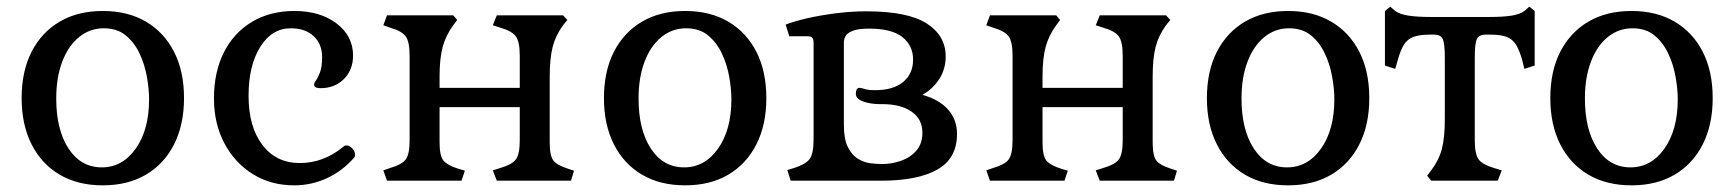

<svg xmlns="http://www.w3.org/2000/svg" viewBox="-20 -543 5212 577"><path d="M289 14Q214 14 159.5 -18Q105 -50 75 -109Q45 -168 45 -248Q45 -329 75 -387.5Q105 -446 159.5 -478Q214 -510 289 -510Q364 -510 418.5 -478Q473 -446 503 -387.5Q533 -329 533 -248Q533 -168 503 -109Q473 -50 418.5 -18Q364 14 289 14ZM286 -40Q348 -40 388 -96.5Q428 -153 428 -245Q428 -275 421.5 -312Q415 -349 399.5 -382Q384 -415 358 -436.5Q332 -458 292 -458Q250 -458 217.5 -431.5Q185 -405 167 -357.5Q149 -310 149 -247Q149 -153 186 -96.5Q223 -40 286 -40Z M864 14Q794 14 739.5 -20Q685 -54 654 -113Q623 -172 623 -247Q623 -327 653 -386Q683 -445 737.5 -477.5Q792 -510 865 -510Q942 -510 991.5 -472.5Q1041 -435 1041 -376Q1041 -333 1013.5 -305.5Q986 -278 943 -278Q924 -278 924 -289Q924 -294 930 -302Q936 -310 942 -326.5Q948 -343 948 -371Q948 -411 922.5 -434.5Q897 -458 854 -458Q797 -458 762 -402Q727 -346 727 -255Q727 -162 768.5 -107.5Q810 -53 881 -53Q953 -53 1013 -103Q1016 -106 1022 -106Q1030 -106 1038.5 -97Q1047 -88 1047 -78Q1047 -72 1044 -69Q1009 -29 962.5 -7.5Q916 14 864 14Z M1143 0 1132 -31 1152 -38Q1187 -48 1199 -63.5Q1211 -79 1211 -122V-375Q1211 -418 1199 -434Q1187 -450 1152 -460L1132 -467L1143 -497H1342L1354 -483L1342 -467Q1320 -437 1310.5 -402.5Q1301 -368 1301 -312V-279H1542V-375Q1542 -418 1530 -434Q1518 -450 1483 -460L1461 -467L1473 -497H1672L1685 -483L1672 -467Q1650 -437 1641 -402.5Q1632 -368 1632 -312V-115Q1632 -74 1643.5 -60Q1655 -46 1687 -36L1705 -30L1696 0H1473L1461 -31L1483 -38Q1518 -48 1530 -63.5Q1542 -79 1542 -122V-221H1301V-115Q1301 -74 1313 -60Q1325 -46 1357 -36L1377 -30L1367 0Z M2039 14Q1964 14 1909.5 -18Q1855 -50 1825 -109Q1795 -168 1795 -248Q1795 -329 1825 -387.5Q1855 -446 1909.5 -478Q1964 -510 2039 -510Q2114 -510 2168.5 -478Q2223 -446 2253 -387.5Q2283 -329 2283 -248Q2283 -168 2253 -109Q2223 -50 2168.5 -18Q2114 14 2039 14ZM2036 -40Q2098 -40 2138 -96.5Q2178 -153 2178 -245Q2178 -275 2171.5 -312Q2165 -349 2149.5 -382Q2134 -415 2108 -436.5Q2082 -458 2042 -458Q2000 -458 1967.5 -431.5Q1935 -405 1917 -357.5Q1899 -310 1899 -247Q1899 -153 1936 -96.5Q1973 -40 2036 -40Z M2356 0 2346 -32 2366 -38Q2401 -49 2413 -65Q2425 -81 2425 -124V-413Q2425 -426 2420.5 -430Q2416 -434 2406 -434H2352L2341 -469Q2366 -479 2405.5 -488Q2445 -497 2491.5 -503Q2538 -509 2583 -509Q2708 -509 2765 -472.5Q2822 -436 2822 -373Q2822 -336 2803 -306Q2784 -276 2752 -258Q2802 -244 2829 -214Q2856 -184 2856 -140Q2856 -67 2797 -33.5Q2738 0 2628 0ZM2630 -50Q2659 -50 2687 -59.5Q2715 -69 2733.5 -90Q2752 -111 2752 -144Q2752 -185 2719.5 -207.5Q2687 -230 2633 -230H2626Q2596 -230 2574 -238Q2552 -246 2552 -261Q2552 -279 2563 -279Q2568 -279 2578.5 -275.5Q2589 -272 2610 -272Q2664 -272 2694 -296.5Q2724 -321 2724 -364Q2724 -406 2692 -431.5Q2660 -457 2592 -457Q2558 -457 2541.5 -450Q2525 -443 2520.5 -433.5Q2516 -424 2516 -415V-168Q2516 -125 2528 -101Q2540 -77 2558 -66Q2576 -55 2595.5 -52.5Q2615 -50 2630 -50Z M2955 0 2944 -31 2964 -38Q2999 -48 3011 -63.5Q3023 -79 3023 -122V-375Q3023 -418 3011 -434Q2999 -450 2964 -460L2944 -467L2955 -497H3154L3166 -483L3154 -467Q3132 -437 3122.5 -402.5Q3113 -368 3113 -312V-279H3354V-375Q3354 -418 3342 -434Q3330 -450 3295 -460L3273 -467L3285 -497H3484L3497 -483L3484 -467Q3462 -437 3453 -402.5Q3444 -368 3444 -312V-115Q3444 -74 3455.5 -60Q3467 -46 3499 -36L3517 -30L3508 0H3285L3273 -31L3295 -38Q3330 -48 3342 -63.5Q3354 -79 3354 -122V-221H3113V-115Q3113 -74 3125 -60Q3137 -46 3169 -36L3189 -30L3179 0Z M3851 14Q3776 14 3721.5 -18Q3667 -50 3637 -109Q3607 -168 3607 -248Q3607 -329 3637 -387.5Q3667 -446 3721.5 -478Q3776 -510 3851 -510Q3926 -510 3980.5 -478Q4035 -446 4065 -387.5Q4095 -329 4095 -248Q4095 -168 4065 -109Q4035 -50 3980.5 -18Q3926 14 3851 14ZM3848 -40Q3910 -40 3950 -96.5Q3990 -153 3990 -245Q3990 -275 3983.5 -312Q3977 -349 3961.5 -382Q3946 -415 3920 -436.5Q3894 -458 3854 -458Q3812 -458 3779.5 -431.5Q3747 -405 3729 -357.5Q3711 -310 3711 -247Q3711 -153 3748 -96.5Q3785 -40 3848 -40Z M4281 0 4269 -15 4281 -31Q4304 -61 4313 -95Q4322 -129 4322 -185V-370Q4322 -413 4315.5 -426Q4309 -439 4290 -439H4280Q4247 -439 4228.5 -432.5Q4210 -426 4199 -408.5Q4188 -391 4179 -357L4173 -336L4142 -346V-510L4158 -523L4173 -510Q4187 -500 4213 -496Q4239 -492 4279 -492H4456Q4497 -492 4522.5 -496Q4548 -500 4561 -510L4576 -523L4592 -510V-346L4561 -336L4556 -357Q4547 -391 4536 -408.5Q4525 -426 4507 -432.5Q4489 -439 4456 -439H4444Q4425 -439 4418.5 -426Q4412 -413 4412 -370V-122Q4412 -79 4424 -63.5Q4436 -48 4470 -38L4493 -31L4481 0Z M4883 14Q4808 14 4753.5 -18Q4699 -50 4669 -109Q4639 -168 4639 -248Q4639 -329 4669 -387.5Q4699 -446 4753.5 -478Q4808 -510 4883 -510Q4958 -510 5012.5 -478Q5067 -446 5097 -387.5Q5127 -329 5127 -248Q5127 -168 5097 -109Q5067 -50 5012.5 -18Q4958 14 4883 14ZM4880 -40Q4942 -40 4982 -96.5Q5022 -153 5022 -245Q5022 -275 5015.5 -312Q5009 -349 4993.5 -382Q4978 -415 4952 -436.5Q4926 -458 4886 -458Q4844 -458 4811.5 -431.5Q4779 -405 4761 -357.5Q4743 -310 4743 -247Q4743 -153 4780 -96.5Q4817 -40 4880 -40Z"/></svg>

Font: Gabriela
Style: Regular
Weight: 400
Designer: Eduardo Rodriguez Tunni
Foundry: Eduardo Rodriguez Tunni
Version: Version 2.001;gftools[0.9.26]